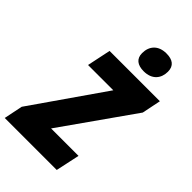

<svg xmlns="http://www.w3.org/2000/svg" viewBox="-317 -1034 1128 1128"><g transform="rotate(45 246.5 -470.0)"><path d="M342 -771C412 -771 445 -815 445 -870C445 -919 414 -940 363 -940C295 -940 260 -898 260 -840C260 -794 290 -771 342 -771ZM-41 0H391L423 -149H195L510 -596L534 -714H116L85 -566H295L-17 -117Z"/></g></svg>

Font: Noto Sans Condensed Black
Style: Italic
Weight: 900
Width: 3
Italic angle: -12°
Designer: Monotype Design Team
Foundry: Monotype Imaging Inc.
Version: Version 2.013